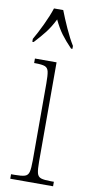

<svg xmlns="http://www.w3.org/2000/svg" viewBox="-88 -802 395 839"><g transform="rotate(10 109.5 -383.0)"><path d="M22 0V-20H38Q69 -20 83 -24.5Q97 -29 101 -45Q105 -61 105 -96V-437Q105 -473 101.5 -489.5Q98 -506 85 -511Q72 -516 43 -516H37V-536H133V-96Q133 -61 137 -45Q141 -29 155 -24.5Q169 -20 199 -20H212V0ZM13 -619Q30 -648 50 -690Q70 -732 81 -766H122Q135 -732 154 -690Q173 -648 191 -619V-606H185Q157 -635 138.5 -660Q120 -685 103 -721Q85 -685 65.5 -660Q46 -635 19 -606H13Z"/></g></svg>

Font: Noto Serif Ethiopic ExtraCondensed Thin
Style: Regular
Weight: 100
Width: 2
Designer: Monotype Design Team
Foundry: Monotype Imaging Inc.
Version: Version 2.102; ttfautohint (v1.8.4.7-5d5b)